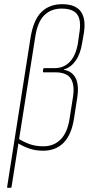

<svg xmlns="http://www.w3.org/2000/svg" viewBox="-20 -711 429 916"><path d="M17 185Q13 185 14 181L126 -533Q140 -617 178 -654Q216 -691 277 -691Q340 -691 365.5 -656Q391 -621 380 -552L372 -507Q364 -454 341 -421.5Q318 -389 285 -380V-378Q325 -371 341.5 -337Q358 -303 348 -242L333 -145Q321 -68 283.5 -30Q246 8 186 8Q149 8 119 -2.5Q89 -13 60 -31L63 -52Q94 -33 122.5 -23Q151 -13 187 -13Q237 -13 269.5 -46Q302 -79 312 -145L327 -241Q338 -302 319 -334Q300 -366 243 -366H188Q184 -366 185 -371L186 -382Q187 -386 192 -386H241Q284 -386 313 -416Q342 -446 352 -506L358 -550Q369 -611 349.5 -640.5Q330 -670 274 -670Q224 -670 191.5 -638.5Q159 -607 148 -534L35 181Q34 185 30 185Z"/></svg>

Font: Sofia Sans Condensed Thin
Style: Italic
Weight: 250
Italic angle: -9°
Version: Version 4.100